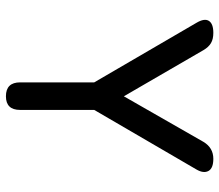

<svg xmlns="http://www.w3.org/2000/svg" viewBox="-66 -674 740 648"><g transform="rotate(90 304.0 -350.0)"><path d="M305 0Q258 0 258 -48V-298L57 -643Q41 -670 50.5 -685Q60 -700 91 -700Q112 -700 125.5 -692Q139 -684 149 -667L305 -398L459 -667Q479 -700 516 -700Q548 -700 557 -683.5Q566 -667 552 -643L351 -298V-48Q351 0 305 0Z"/></g></svg>

Font: Zen Maru Gothic Medium
Style: Regular
Weight: 500
Designer: Yoshimichi Ohira
Foundry: Positype
Version: Version 1.001